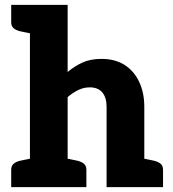

<svg xmlns="http://www.w3.org/2000/svg" viewBox="-20 -769 710 789"><path d="M103 0V-749H258V-473Q286 -497 319 -512Q352 -527 397 -527Q454 -527 493 -501.5Q532 -476 552.5 -431.5Q573 -387 573 -330V0H418V-330Q418 -368 400.5 -389Q383 -410 349 -410Q324 -410 301.5 -399Q279 -388 258 -370V0ZM553 0 567 -118 611 -109Q629 -105 639.5 -96.5Q650 -88 650 -71V0ZM26 0V-71Q26 -88 36.5 -96.5Q47 -105 65 -109L109 -118L123 0ZM123 -749 109 -631 65 -640Q47 -644 36.5 -652.5Q26 -661 26 -678V-749ZM238 0 252 -118 296 -109Q314 -105 324.5 -96.5Q335 -88 335 -71V0Z"/></svg>

Font: Aleo Black
Style: Regular
Weight: 900
Designer: Alessio Laiso
Foundry: Alessio Laiso
Version: Version 2.001;gftools[0.9.29]